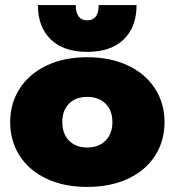

<svg xmlns="http://www.w3.org/2000/svg" viewBox="-20 -720 687 755"><path d="M129 -700H278Q278 -640 323 -640Q368 -640 368 -700H517Q517 -614 466.5 -565Q416 -516 323 -516Q230 -516 179.5 -565Q129 -614 129 -700ZM20 -240Q20 -313 57 -371Q94 -429 162.5 -462Q231 -495 323 -495Q415 -495 484 -462Q553 -429 590 -371Q627 -313 627 -240Q627 -166 590 -108Q553 -50 484 -17.5Q415 15 323 15Q231 15 162.5 -17.5Q94 -50 57 -108Q20 -166 20 -240ZM422 -240Q422 -286 395 -312.5Q368 -339 323 -339Q278 -339 251.5 -312.5Q225 -286 225 -240Q225 -194 251.5 -167Q278 -140 323 -140Q368 -140 395 -167Q422 -194 422 -240Z"/></svg>

Font: Prompt ExtraBold
Style: Regular
Weight: 800
Designer: Katatrad Team
Foundry: CadsonDemak
Version: Version 1.001